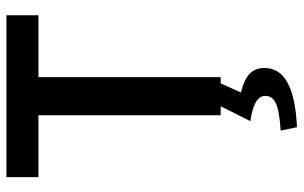

<svg xmlns="http://www.w3.org/2000/svg" viewBox="-190 -504 927 586"><g transform="rotate(-90 273.0 -210.5)"><path d="M214.8 0V-556.2H25.9V-653.8H520V-556.2H331.1V0H312L284.2 62Q322.3 70.8 340.8 87.9Q359.4 105 358.9 134.8Q358.9 224.6 178.2 232.9L168 183.1Q228 179.2 251 168.5Q273.9 157.7 273.9 136.2Q273.9 101.1 196.8 90.8L242.2 0Z"/></g></svg>

Font: SourceSansPro-Semibold
Style: Regular
Weight: 600
Designer: Paul D. Hunt
Foundry: Adobe Systems Incorporated
Version: Version 2.020;PS 2.0;hotconv 1.0.86;makeotf.lib2.5.63406